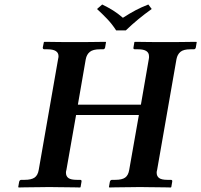

<svg xmlns="http://www.w3.org/2000/svg" viewBox="-20 -832 894 853"><path d="M496 -697Q478 -725 456 -748Q434 -771 411 -792L434 -812Q461 -799 482.5 -785.5Q504 -772 526 -753Q557 -773 582.5 -786.5Q608 -800 639 -812L654 -792Q623 -770 594.5 -746.5Q566 -723 539 -697ZM641 -569Q642 -572 642 -575.5Q642 -579 642 -582Q642 -613 594 -613H580Q571 -613 573 -621L577 -645L579 -646Q579 -646 594.5 -646Q610 -646 633 -645.5Q656 -645 678.5 -645Q701 -645 716 -645Q729 -645 751.5 -645Q774 -645 797 -645.5Q820 -646 836 -646Q852 -646 852 -646L854 -645L850 -621Q848 -613 841 -613H826Q795 -613 781.5 -601.5Q768 -590 764 -569L678 -77Q677 -74 676.5 -71Q676 -68 676 -65Q676 -49 687 -41Q698 -33 724 -33H739Q747 -33 745 -24L741 -1L739 1Q739 1 723 0.5Q707 0 683.5 0Q660 0 637.5 -0.5Q615 -1 602 -1Q587 -1 564.5 -0.5Q542 0 519.5 0Q497 0 481.5 0.5Q466 1 466 1L464 -1L468 -24Q470 -33 478 -33H492Q522 -33 536 -43Q550 -53 554 -77L597 -321H318L275 -77Q274 -74 273.5 -71Q273 -68 273 -65Q273 -49 284 -41Q295 -33 322 -33H336Q344 -33 342 -24L338 -1L336 1Q336 1 320 0.5Q304 0 281 0Q258 0 235.5 -0.5Q213 -1 199 -1Q184 -1 161.5 -0.5Q139 0 116.5 0Q94 0 78.5 0.5Q63 1 63 1L61 -1L65 -24Q67 -33 75 -33H89Q119 -33 133.5 -43Q148 -53 152 -77L238 -569Q240 -577 240 -582Q240 -613 191 -613H177Q170 -613 170 -621L175 -645L177 -646Q177 -646 192.5 -646Q208 -646 230.5 -645.5Q253 -645 275.5 -645Q298 -645 313 -645Q326 -645 348.5 -645Q371 -645 394.5 -645.5Q418 -646 434 -646Q450 -646 450 -646L451 -645L447 -621Q445 -613 438 -613H424Q393 -613 379 -601.5Q365 -590 361 -569L326 -367H606Z"/></svg>

Font: Libertinus Serif SemiBold
Style: Italic
Weight: 600
Italic angle: -11.5°
Designer: Philipp H. Poll, Khaled Hosny
Foundry: Caleb Maclennan
Version: Version 7.051;RELEASE